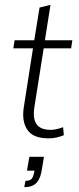

<svg xmlns="http://www.w3.org/2000/svg" viewBox="-20 -560 325 791"><path d="M180 10Q116 10 92.5 -25.5Q69 -61 78 -118L116 -361H35L40 -394H121L143 -529L188 -540L165 -394H278L273 -361H160L122 -121Q114 -72 130.5 -48.5Q147 -25 189 -25Q201 -25 215.5 -28.5Q230 -32 240 -36L243 -3Q228 3 213 6.5Q198 10 180 10ZM80 211 85 185Q104 185 111 176Q118 167 122 143H91L101 86H161L153 135Q148 173 131.5 192Q115 211 80 211Z"/></svg>

Font: Rokkitt SemiBold ExtraLight
Style: Italic
Weight: 250
Italic angle: -9°
Version: Version 3.103